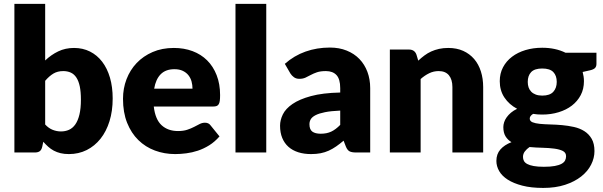

<svg xmlns="http://www.w3.org/2000/svg" viewBox="-20 -768 3036 967"><path d="M207.5 -141Q225 -122 245.5 -114Q266 -106 287 -106Q309 -106 327.5 -114.2Q346 -122.5 359.2 -141.2Q372.5 -160 380 -190.8Q387.5 -221.5 387.5 -266.5Q387.5 -305.5 381.8 -332.8Q376 -360 364.8 -377.2Q353.5 -394.5 336.8 -402.2Q320 -410 298.5 -410Q270 -410 249 -397.5Q228 -385 207.5 -361ZM207.5 -463.5Q237.5 -492 273.2 -509.2Q309 -526.5 353 -526.5Q397 -526.5 433 -508.5Q469 -490.5 494.5 -457.2Q520 -424 533.8 -377Q547.5 -330 547.5 -272Q547.5 -209 531.5 -157.5Q515.5 -106 486.2 -69.2Q457 -32.5 416.5 -12.2Q376 8 327 8Q303.5 8 285 3.5Q266.5 -1 251 -9.2Q235.5 -17.5 222.8 -29Q210 -40.5 198 -54L192.5 -28Q188.5 -12 179.5 -6Q170.5 0 155.5 0H52.5V-748.5H207.5Z M949.5 -321.5Q949.5 -340 944.8 -357.5Q940 -375 929.2 -388.8Q918.5 -402.5 901 -411Q883.5 -419.5 858.5 -419.5Q814.5 -419.5 789.5 -394.2Q764.5 -369 756.5 -321.5ZM754.5 -231.5Q762 -166.5 794 -137.2Q826 -108 876.5 -108Q903.5 -108 923 -114.5Q942.5 -121 957.8 -129Q973 -137 985.8 -143.5Q998.5 -150 1012.5 -150Q1031 -150 1040.5 -136.5L1085.5 -81Q1061.5 -53.5 1033.8 -36.2Q1006 -19 976.8 -9.2Q947.5 0.5 918.2 4.2Q889 8 862.5 8Q808 8 760.2 -9.8Q712.5 -27.5 676.8 -62.5Q641 -97.5 620.2 -149.5Q599.5 -201.5 599.5 -270.5Q599.5 -322.5 617.2 -369Q635 -415.5 668.2 -450.5Q701.5 -485.5 748.8 -506Q796 -526.5 855.5 -526.5Q907 -526.5 949.8 -510.5Q992.5 -494.5 1023.2 -464Q1054 -433.5 1071.2 -389.2Q1088.5 -345 1088.5 -289Q1088.5 -271.5 1087 -260.5Q1085.5 -249.5 1081.5 -243Q1077.5 -236.5 1070.8 -234Q1064 -231.5 1053.5 -231.5Z M1321 -748.5V0H1166V-748.5Z M1693.5 -211Q1647 -209 1617 -203Q1587 -197 1569.5 -188Q1552 -179 1545.2 -167.5Q1538.5 -156 1538.5 -142.5Q1538.5 -116 1553 -105.2Q1567.5 -94.5 1595.5 -94.5Q1625.5 -94.5 1648 -105Q1670.5 -115.5 1693.5 -139ZM1414.5 -446.5Q1461.5 -488 1518.8 -508.2Q1576 -528.5 1641.5 -528.5Q1688.5 -528.5 1726.2 -513.2Q1764 -498 1790.2 -470.8Q1816.5 -443.5 1830.5 -406Q1844.5 -368.5 1844.5 -324V0H1773.5Q1751.5 0 1740.2 -6Q1729 -12 1721.5 -31L1710.5 -59.5Q1691 -43 1673 -30.5Q1655 -18 1635.8 -9.2Q1616.5 -0.5 1594.8 3.8Q1573 8 1546.5 8Q1511 8 1482 -1.2Q1453 -10.5 1432.8 -28.5Q1412.5 -46.5 1401.5 -73.2Q1390.5 -100 1390.5 -135Q1390.5 -163 1404.5 -191.8Q1418.5 -220.5 1453 -244.2Q1487.5 -268 1546 -284Q1604.5 -300 1693.5 -302V-324Q1693.5 -369.5 1674.8 -389.8Q1656 -410 1621.5 -410Q1594 -410 1576.5 -404Q1559 -398 1545.2 -390.5Q1531.5 -383 1518.5 -377Q1505.5 -371 1487.5 -371Q1471.5 -371 1460.5 -379Q1449.5 -387 1442.5 -398Z M2086.5 -462.5Q2101.5 -476.5 2117.5 -488.5Q2133.5 -500.5 2151.8 -508.8Q2170 -517 2191.2 -521.8Q2212.5 -526.5 2237.5 -526.5Q2280 -526.5 2312.8 -511.8Q2345.5 -497 2368 -470.8Q2390.5 -444.5 2402 -408.2Q2413.5 -372 2413.5 -329.5V0H2258.5V-329.5Q2258.5 -367.5 2241 -388.8Q2223.5 -410 2189.5 -410Q2164 -410 2141.8 -399.2Q2119.5 -388.5 2098.5 -370V0H1943.5V-518.5H2039.5Q2068.5 -518.5 2077.5 -492.5Z M2711 -286.5Q2749.5 -286.5 2766.8 -305.8Q2784 -325 2784 -355.5Q2784 -387 2766.8 -405Q2749.5 -423 2711 -423Q2672.5 -423 2655.2 -405Q2638 -387 2638 -355.5Q2638 -340.5 2642.2 -328Q2646.5 -315.5 2655.5 -306.2Q2664.5 -297 2678.2 -291.8Q2692 -286.5 2711 -286.5ZM2831 19Q2831 0.5 2814.5 -7.8Q2798 -16 2771.5 -19.5Q2745 -23 2712.2 -23.8Q2679.5 -24.5 2647 -27.5Q2632.5 -17.5 2623.2 -5.2Q2614 7 2614 22.5Q2614 33.5 2618.8 42.5Q2623.5 51.5 2635.5 58Q2647.5 64.5 2667.8 68.2Q2688 72 2719 72Q2752.5 72 2774 68Q2795.5 64 2808.2 57Q2821 50 2826 40.2Q2831 30.5 2831 19ZM2984 -502.5V-446Q2984 -433 2976.8 -425.5Q2969.5 -418 2952 -414L2914.5 -405.5Q2917.5 -394.5 2919.2 -383Q2921 -371.5 2921 -359Q2921 -320 2904.8 -289Q2888.5 -258 2860.2 -236.2Q2832 -214.5 2793.5 -202.8Q2755 -191 2711 -191Q2699 -191 2687.5 -191.8Q2676 -192.5 2665 -194.5Q2648 -184 2648 -171Q2648 -158 2662 -152.2Q2676 -146.5 2699 -144.2Q2722 -142 2751.2 -141.2Q2780.5 -140.5 2811 -137.8Q2841.5 -135 2870.8 -128.5Q2900 -122 2923 -107.5Q2946 -93 2960 -68.8Q2974 -44.5 2974 -7Q2974 28 2957 61.5Q2940 95 2907 121Q2874 147 2826 162.8Q2778 178.5 2716 178.5Q2655 178.5 2610.8 167Q2566.5 155.5 2537.2 136.8Q2508 118 2494 93.5Q2480 69 2480 42.5Q2480 8 2500 -15Q2520 -38 2556 -52Q2537 -63.5 2526 -81.5Q2515 -99.5 2515 -128Q2515 -139.5 2519 -152.2Q2523 -165 2531.8 -177.2Q2540.5 -189.5 2553.5 -200.5Q2566.5 -211.5 2584.5 -220Q2544 -241.5 2520.5 -276.8Q2497 -312 2497 -359Q2497 -398 2513.5 -429.2Q2530 -460.5 2558.8 -482.2Q2587.5 -504 2626.5 -515.8Q2665.5 -527.5 2711 -527.5Q2777 -527.5 2828 -502.5Z"/></svg>

Font: Lato 2
Style: Regular
Weight: 900
Designer: Lukasz Dziedzic with Adam Twardoch and Botio Nikoltchev
Foundry: tyPoland Lukasz Dziedzic
Version: Version 2.015; 2015-08-06; http://www.latofonts.com/